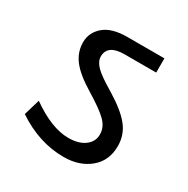

<svg xmlns="http://www.w3.org/2000/svg" viewBox="-143 -776 851 869"><g transform="rotate(30 282.0 -341.5)"><path d="M489.4 -199.2Q489.4 -122.3 435.8 -78.1Q382.2 -33.9 300.8 -33.9Q171.9 -33.9 52.1 -114.3L76.8 -198.2Q188.1 -119.3 276 -119.3Q329.6 -119.3 361.2 -142.8Q392.8 -166.3 392.8 -204.2Q392.8 -242.2 362.2 -272.5Q331.6 -302.8 256.3 -348.6Q181 -394.3 149.4 -435.8Q117.8 -477.2 117.8 -528.1Q117.8 -578.9 158.2 -613.8Q198.7 -648.6 280.1 -648.6H473.2V-574.3H307.9Q220.4 -574.3 219.4 -513.1Q219.4 -486.9 243.9 -461.8Q268.5 -436.8 336.7 -396.4Q418.1 -346.8 453.7 -302.3Q489.4 -257.8 489.4 -199.2Z"/></g></svg>

Font: Khula SemiBold
Style: Regular
Weight: 600
Designer: Erin McLaughlin, Steve Matteson
Version: Version 1.002;PS 1.0;hotconv 1.0.72;makeotf.lib2.5.5900; ttf